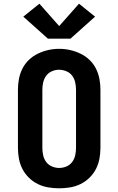

<svg xmlns="http://www.w3.org/2000/svg" viewBox="-20 -1010 640 1038"><path d="M300 8Q270 8 240.5 3Q211 -2 184.5 -15Q158 -28 136.5 -49Q115 -70 101.5 -96Q88 -122 82.5 -151.5Q77 -181 77 -210V-525Q77 -554 82.5 -583.5Q88 -613 101.5 -639.5Q115 -666 136.5 -686.5Q158 -707 185 -720Q212 -733 241 -739.5Q270 -746 300 -746Q330 -746 359 -739.5Q388 -733 415 -720Q442 -707 463.5 -686.5Q485 -666 498.5 -639.5Q512 -613 517.5 -583.5Q523 -554 523 -525V-210Q523 -181 517.5 -151.5Q512 -122 498.5 -96Q485 -70 463.5 -49Q442 -28 415.5 -15Q389 -2 359.5 3Q330 8 300 8ZM300 -102Q320 -102 339 -110Q358 -118 370 -134Q382 -150 386.5 -170Q391 -190 391 -210V-525Q391 -545 386.5 -565Q382 -585 370 -601Q358 -617 338.5 -625Q319 -633 299 -633Q279 -633 260 -624.5Q241 -616 229.5 -600Q218 -584 213.5 -564.5Q209 -545 209 -525V-210Q209 -190 213.5 -170Q218 -150 230 -134Q242 -118 261 -110Q280 -102 300 -102ZM239 -801 220 -818 106 -920 193 -990 300 -869 407 -990 494 -920 361 -801Z"/></svg>

Font: Iosevka Slab XBdEx
Style: Regular
Weight: 800
Width: 7
Monospace: yes
Designer: Belleve Invis
Foundry: Belleve Invis
Version: Version 11.1.0; ttfautohint (v1.8.3)